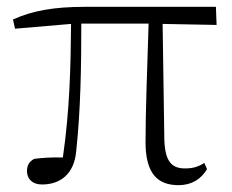

<svg xmlns="http://www.w3.org/2000/svg" viewBox="-20 -528 679 562"><path d="M503 14C541 14 569 -4 586 -33L578 -51C562 -41 547 -35 522 -35C484 -35 463 -53 461 -120L456 -458L614 -455L612 -508H229C138 -508 76 -497 18 -471L24 -444L188 -458C187 -333 184 -205 164 -67C131 -68 104 -66 80 -63C66 -55 59 -45 59 -27C59 -5 74 12 103 12C157 12 197 -19 203 -85C216 -205 218 -332 218 -459H415C411 -329 406 -204 406 -112C406 -20 441 14 503 14Z"/></svg>

Font: Noto Serif TC ExtraLight
Style: Regular
Weight: 200
Designer: Ryoko NISHIZUKA 西塚涼子 (kana & ideographs); Frank Grießhammer (Latin, Greek & Cyrillic); Wenlong ZHANG 张文龙 (bopomofo); San
Foundry: Adobe
Version: Version 2.001;hotconv 1.1.0;makeotfexe 2.6.0